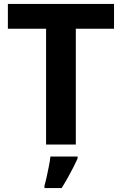

<svg xmlns="http://www.w3.org/2000/svg" viewBox="-20 -734 619 975"><path d="M365 0H214V-588H20V-714H559V-588H365ZM374 71Q364 93 351.5 117.5Q339 142 324.5 168Q310 194 293 221H206V208Q212 188 217.5 162Q223 136 228.5 109Q234 82 236 61H374Z"/></svg>

Font: Noto Sans Tangsa
Style: Bold
Weight: 700
Version: Version 1.504